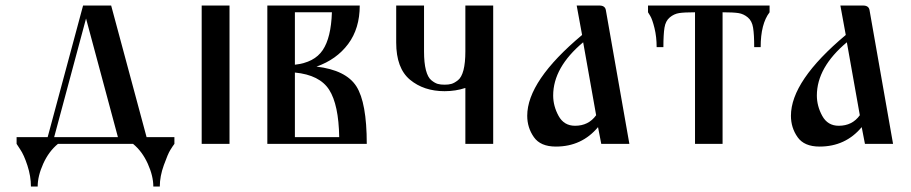

<svg xmlns="http://www.w3.org/2000/svg" viewBox="-20 -520 3292 694"><path d="M460.9 0C483.1 18.2 500.8 42.2 514.2 71.8C527.5 101.4 534.2 128.9 534.2 154.3H557.6C557.6 129.6 562.5 103.7 572.3 76.7C582 49.6 589.8 31.4 595.7 22C601.6 12.5 606.4 5.2 610.4 0V-24.4H509.8L381.8 -500H280.3L152.3 -24.4H40V0L52.7 19.5C61.8 32.6 70.6 52.1 79.1 78.1C87.6 104.2 91.8 129.6 91.8 154.3H116.2C116.2 128.9 122.9 101.4 136.2 71.8C149.6 42.2 167.3 18.2 189.5 0ZM175.8 -24.4 291 -453.1 406.2 -24.4Z M709 -500V0H809.6V-500Z M1305.7 0C1305.7 -99.6 1293.1 -168.9 1268.1 -208C1243 -247.1 1195 -270.8 1124 -279.3C1172.2 -296.2 1210.3 -323.4 1238.3 -360.8C1266.3 -398.3 1280.3 -444.7 1280.3 -500H946.3V0ZM1045.9 -24.4V-257.8C1105.8 -252 1147.1 -231.1 1169.9 -195.3C1192.7 -159.5 1204.8 -102.5 1206.1 -24.4ZM1045.9 -475.6H1179.7C1177.7 -414.4 1166.7 -368.8 1146.5 -338.9C1126.3 -308.9 1092.8 -291.3 1045.9 -286.1Z M1662.1 -500V-334C1662.1 -306.6 1659.8 -284.2 1655.3 -266.6C1650.7 -249 1644 -236.8 1635.3 -230C1626.5 -223.1 1618.7 -218.8 1611.8 -216.8C1605 -214.8 1596.7 -213.9 1586.9 -213.9C1577.1 -213.9 1568.8 -214.8 1562 -216.8C1555.2 -218.8 1547.5 -223.1 1539.1 -230C1530.6 -236.8 1524.1 -249 1519.5 -266.6C1515 -284.2 1512.7 -306.6 1512.7 -334V-500H1412.1V-366.2C1412.1 -304.4 1428.7 -259.6 1461.9 -231.9C1495.1 -204.3 1536.8 -190.4 1586.9 -190.4C1613.6 -190.4 1638.7 -194.3 1662.1 -202.1V0H1762.7V-500Z M2169.9 -483.4C2168 -494.5 2160.2 -500 2146.5 -500H2064.5L2084 -393.6C1951.8 -282.9 1885.7 -185.5 1885.7 -101.6C1885.7 -72.9 1893.7 -47.2 1909.7 -24.4C1925.6 -1.6 1952.1 9.8 1989.3 9.8C2051.8 9.8 2102.5 -13.7 2141.6 -60.5L2153.3 0H2254.9ZM2134.8 -103.5C2116.5 -78.1 2091.1 -65.4 2058.6 -65.4C2031.9 -65.4 2012 -77.3 1999 -101.1C1986 -124.8 1979.5 -149.4 1979.5 -174.8C1979.5 -242.5 2015.6 -306.6 2087.9 -367.2Z M2492.2 0H2591.8V-475.6C2617.8 -475.6 2637 -474.6 2649.4 -472.7C2661.8 -470.7 2673 -465.5 2683.1 -457C2693.2 -448.6 2699.5 -436.2 2702.1 -419.9C2704.8 -403.6 2706.1 -380.2 2706.1 -349.6H2729.5C2729.5 -405.6 2740.2 -447.6 2761.7 -475.6V-500H2322.3V-475.6L2330.1 -462.9C2335.3 -454.4 2340.5 -439.6 2345.7 -418.5C2350.9 -397.3 2353.5 -374.3 2353.5 -349.6H2377.9C2377.9 -380.2 2379.2 -403.6 2381.8 -419.9C2384.4 -436.2 2390.8 -448.6 2400.9 -457C2411 -465.5 2422.2 -470.7 2434.6 -472.7C2446.9 -474.6 2466.1 -475.6 2492.2 -475.6Z M3123 -483.4C3121.1 -494.5 3113.3 -500 3099.6 -500H3017.6L3037.1 -393.6C2904.9 -282.9 2838.9 -185.5 2838.9 -101.6C2838.9 -72.9 2846.8 -47.2 2862.8 -24.4C2878.7 -1.6 2905.3 9.8 2942.4 9.8C3004.9 9.8 3055.7 -13.7 3094.7 -60.5L3106.4 0H3208ZM3087.9 -103.5C3069.7 -78.1 3044.3 -65.4 3011.7 -65.4C2985 -65.4 2965.2 -77.3 2952.1 -101.1C2939.1 -124.8 2932.6 -149.4 2932.6 -174.8C2932.6 -242.5 2968.8 -306.6 3041 -367.2Z"/></svg>

Font: TriodPostnaja
Style: Medium
Weight: 500
Version: 20110805; ttfautohint (v0.96) -l 8 -r 50 -G 200 -x 14 -w "G"